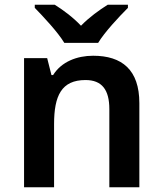

<svg xmlns="http://www.w3.org/2000/svg" viewBox="-20 -786 682 806"><path d="M250 -606H392C419 -651 480 -716 517 -753V-766H432C397 -744 355 -714 320 -678C286 -714 245 -744 210 -766H126V-753C162 -716 223 -651 250 -606ZM371 -552C303 -552 238 -527 203 -471H196L178 -542H81V0H207V-265C207 -384 238 -450 339 -450C408 -450 439 -409 439 -328V0H565V-353C565 -493 492 -552 371 -552Z"/></svg>

Font: Noto Sans Bengali SemiBold
Style: Regular
Weight: 600
Designer: Jelle Bosma - Monotype Design Team
Foundry: Monotype Imaging Inc.
Version: Version 2.003